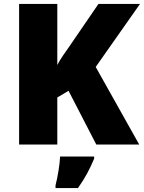

<svg xmlns="http://www.w3.org/2000/svg" viewBox="-20 -734 731 975"><path d="M687 0 466 -394 691 -714H480L330 -495C310 -467 287 -435 271 -404V-714H77V0H271V-239L328 -273L469 0ZM458 72V61H285C284 99 273 165 262 207V221H376C414 167 435 126 458 72Z"/></svg>

Font: Noto Sans Lao UI Blk
Style: Regular
Weight: 900
Designer: Monotype Design Team
Foundry: Monotype Imaging Inc.
Version: Version 2.000